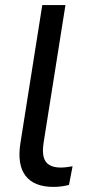

<svg xmlns="http://www.w3.org/2000/svg" viewBox="-20 -725 341 754"><path d="M190 9Q114 9 80.5 -34.5Q47 -78 60 -162L146 -705H237L151 -163Q146 -130 151.5 -108.5Q157 -87 174 -77Q191 -67 218 -67Q230 -67 241.5 -68.5Q253 -70 265 -72L251 1Q237 5 221 7Q205 9 190 9Z"/></svg>

Font: Nunito Sans 12pt Medium
Style: Italic
Weight: 500
Italic angle: -9°
Designer: Vernon Adams
Foundry: Vernon Adams
Version: Version 3.101;gftools[0.9.27]